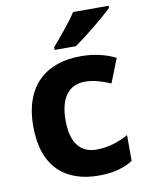

<svg xmlns="http://www.w3.org/2000/svg" viewBox="-87 -828 689 900"><g transform="rotate(-10 258.0 -378.0)"><path d="M493 -756V-766H324C295 -721 240 -656 208 -619V-606H309C360 -641 455 -718 493 -756ZM311 10C381 10 431 -5 473 -31V-154C428 -129 377 -112 320 -112C246 -112 201 -163 201 -271C201 -380 245 -435 322 -435C362 -435 403 -422 443 -405L488 -519C444 -542 385 -556 322 -556C164 -556 47 -470 47 -270C47 -76 153 10 311 10Z"/></g></svg>

Font: Noto Sans Canadian Aboriginal
Style: Bold
Weight: 700
Designer: Monotype Design Team, Typotheque's Kevin King
Foundry: Monotype Imaging Inc.
Version: Version 2.004